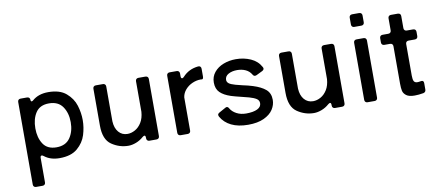

<svg xmlns="http://www.w3.org/2000/svg" viewBox="-79 -1049 3610 1576"><g transform="rotate(-10 1726.0 -260.5)"><path d="M583 -262Q583 -201 564 -139.5Q545 -78 492 -32.5Q439 13 343 13Q266 13 216 -27Q208 -34 200 -34Q189 -34 189 -15V188Q189 199 182.5 205.5Q176 212 165 212H111Q100 212 93.5 205.5Q87 199 87 188V-500Q87 -511 93.5 -517.5Q100 -524 111 -524H165Q176 -524 182.5 -517.5Q189 -511 189 -500Q189 -486 198 -486Q203 -486 210 -492Q261 -537 343 -537Q439 -537 492 -491.5Q545 -446 564 -384.5Q583 -323 583 -262ZM483 -262Q483 -339 446.5 -392Q410 -445 333 -445Q257 -445 222.5 -392.5Q188 -340 188 -262Q188 -184 222.5 -131.5Q257 -79 333 -79Q410 -79 446.5 -132Q483 -185 483 -262Z M1069 -500Q1069 -511 1075.5 -517.5Q1082 -524 1093 -524H1152Q1163 -524 1169.5 -517.5Q1176 -511 1176 -500V-24Q1176 -13 1169.5 -6.5Q1163 0 1152 0H1093Q1082 0 1075.5 -6.5Q1069 -13 1069 -24V-29Q1069 -48 1059 -48Q1053 -48 1042 -39Q1015 -15 981 -2Q947 11 917 11Q842 11 778 -32.5Q714 -76 714 -192V-500Q714 -511 720.5 -517.5Q727 -524 738 -524H797Q808 -524 814.5 -517.5Q821 -511 821 -500V-209Q824 -152 852.5 -119Q881 -86 926 -86Q958 -86 989.5 -103.5Q1021 -121 1043 -156.5Q1065 -192 1069 -245Z M1436 -500V-478Q1436 -458 1447 -458Q1454 -458 1463 -468Q1513 -523 1592 -531Q1604 -532 1610.5 -525.5Q1617 -519 1617 -507V-445Q1617 -421 1605 -421Q1601 -422 1593 -422Q1559 -422 1524.5 -407Q1490 -392 1465.5 -364Q1441 -336 1436 -301V-24Q1436 -13 1429.5 -6.5Q1423 0 1412 0H1353Q1342 0 1335.5 -6.5Q1329 -13 1329 -24V-500Q1329 -511 1335.5 -517.5Q1342 -524 1353 -524H1412Q1423 -524 1429.5 -517.5Q1436 -511 1436 -500Z M1689 -96Q1685 -106 1685 -109Q1685 -120 1699 -128L1753 -158Q1760 -162 1765 -162Q1776 -162 1784 -147Q1800 -119 1834.5 -100.5Q1869 -82 1914 -82Q1974 -82 2007.5 -98.5Q2041 -115 2041 -146Q2041 -170 2020 -183.5Q1999 -197 1960 -208Q1939 -214 1897 -224Q1843 -237 1815 -246Q1757 -265 1726.5 -295Q1696 -325 1696 -378Q1696 -427 1725.5 -463Q1755 -499 1803 -517.5Q1851 -536 1907 -536Q1973 -536 2029.5 -511Q2086 -486 2114 -434Q2118 -426 2118 -422Q2118 -410 2103 -402L2052 -377Q2045 -374 2040 -374Q2028 -374 2020 -388Q2003 -417 1972 -431.5Q1941 -446 1901 -446Q1859 -446 1829 -429.5Q1799 -413 1799 -382Q1799 -365 1813.5 -353Q1828 -341 1867 -330L1922 -316Q1971 -306 2008 -294Q2075 -273 2111.5 -242Q2148 -211 2148 -155Q2148 -113 2123.5 -75Q2099 -37 2046.5 -12.5Q1994 12 1915 12Q1832 12 1775 -16Q1718 -44 1689 -96Z M2616 -500Q2616 -511 2622.5 -517.5Q2629 -524 2640 -524H2699Q2710 -524 2716.5 -517.5Q2723 -511 2723 -500V-24Q2723 -13 2716.5 -6.5Q2710 0 2699 0H2640Q2629 0 2622.5 -6.5Q2616 -13 2616 -24V-29Q2616 -48 2606 -48Q2600 -48 2589 -39Q2562 -15 2528 -2Q2494 11 2464 11Q2389 11 2325 -32.5Q2261 -76 2261 -192V-500Q2261 -511 2267.5 -517.5Q2274 -524 2285 -524H2344Q2355 -524 2361.5 -517.5Q2368 -511 2368 -500V-209Q2371 -152 2399.5 -119Q2428 -86 2473 -86Q2505 -86 2536.5 -103.5Q2568 -121 2590 -156.5Q2612 -192 2616 -245Z M2970 -628H2911Q2900 -628 2893.5 -634.5Q2887 -641 2887 -652V-709Q2887 -720 2893.5 -726.5Q2900 -733 2911 -733H2970Q2981 -733 2987.5 -726.5Q2994 -720 2994 -709V-652Q2994 -641 2987.5 -634.5Q2981 -628 2970 -628ZM2970 0H2911Q2900 0 2893.5 -6.5Q2887 -13 2887 -24V-500Q2887 -511 2893.5 -517.5Q2900 -524 2911 -524H2970Q2981 -524 2987.5 -517.5Q2994 -511 2994 -500V-24Q2994 -13 2987.5 -6.5Q2981 0 2970 0Z M3407 -500V-464Q3407 -453 3400.5 -446.5Q3394 -440 3383 -440H3330Q3319 -440 3312.5 -433.5Q3306 -427 3306 -416V-152Q3306 -119 3314 -105Q3322 -91 3343 -91Q3354 -91 3369 -94Q3372 -95 3378 -95Q3396 -95 3396 -74V-21Q3396 1 3375 6Q3334 13 3302 13Q3255 13 3232.5 -4Q3210 -21 3205 -44Q3200 -67 3200 -104V-416Q3200 -427 3193.5 -433.5Q3187 -440 3176 -440H3128Q3117 -440 3110.5 -446.5Q3104 -453 3104 -464V-500Q3104 -511 3110.5 -517.5Q3117 -524 3128 -524H3176Q3187 -524 3193.5 -530.5Q3200 -537 3200 -548V-649Q3200 -660 3206.5 -666.5Q3213 -673 3224 -673H3282Q3293 -673 3299.5 -666.5Q3306 -660 3306 -649V-548Q3306 -537 3312.5 -530.5Q3319 -524 3330 -524H3383Q3394 -524 3400.5 -517.5Q3407 -511 3407 -500Z"/></g></svg>

Font: Shippori Gothic B2 Bold
Style: Regular
Weight: 700
Designer: FONTDASU
Foundry: FONTDASU / Google Inc. / but / Adobe
Version: Version 1.130